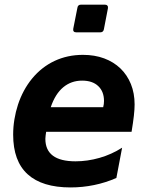

<svg xmlns="http://www.w3.org/2000/svg" viewBox="-20 -799 642 833"><path d="M310.5 -658.7Q302.7 -658.7 299.6 -663.1Q296.4 -667.5 297.9 -674.8L315.9 -765.6Q317.9 -778.8 331.5 -778.8H435.1Q442.4 -778.8 446 -774.4Q449.7 -770 448.2 -762.7L430.7 -671.9Q428.2 -658.7 415 -658.7ZM286.1 14.2Q162.6 14.2 99.9 -43Q37.1 -100.1 37.1 -214.8Q37.1 -248 42.5 -281Q47.9 -314 58.1 -345.2Q68.4 -376.5 83.7 -405Q99.1 -433.6 119.1 -458Q160.6 -508.3 216.8 -534.7Q272.9 -561 339.8 -561Q390.6 -561 431.9 -545.7Q473.1 -530.3 502.4 -502.2Q531.7 -474.1 547.9 -434.3Q564 -394.5 564 -345.7Q564 -325.2 560.8 -296.6Q557.6 -268.1 550.8 -227.1H180.2Q178.7 -218.8 178 -211.4Q177.2 -204.1 176.8 -196.8Q176.8 -99.1 307.6 -99.1Q359.4 -99.1 411.6 -114Q463.9 -128.9 509.8 -158.2L484.9 -26.9Q438 -6.3 387.9 3.9Q337.9 14.2 286.1 14.2ZM427.7 -334Q431.2 -347.2 431.2 -360.8Q431.2 -401.9 406.2 -425.5Q381.3 -449.2 336.4 -449.2Q289.1 -449.2 254.4 -420.4Q219.7 -391.6 200.2 -334Z"/></svg>

Font: Hack
Style: Bold Italic
Weight: 700
Italic angle: -11°
Monospace: yes
Designer: Christopher Simpkins
Foundry: Christopher Simpkins
Version: Version 2.017; ttfautohint (v1.4.1) -l 4 -r 80 -G 350 -x 0 -